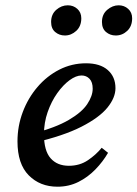

<svg xmlns="http://www.w3.org/2000/svg" viewBox="-20 -693 519 725"><path d="M197 12Q131 12 88.5 -31Q46 -74 46 -159Q46 -217 66 -270Q86 -323 121.5 -364.5Q157 -406 204 -430Q251 -454 305 -454Q358 -454 387 -428.5Q416 -403 416 -360Q416 -324 385.5 -286.5Q355 -249 287.5 -214.5Q220 -180 108 -154L105 -189Q190 -211 239.5 -240Q289 -269 309.5 -300Q330 -331 330 -358Q330 -383 318 -395.5Q306 -408 288 -408Q267 -408 242.5 -390Q218 -372 196 -341Q174 -310 160 -270Q146 -230 146 -186Q146 -124 171 -95.5Q196 -67 240 -67Q281 -67 312 -88Q343 -109 364 -135L388 -116Q369 -83 340.5 -53.5Q312 -24 276 -6Q240 12 197 12ZM225 -559Q204 -559 188.5 -572Q173 -585 173 -610Q173 -639 192.5 -656Q212 -673 236 -673Q257 -673 272 -659.5Q287 -646 287 -624Q287 -594 268 -576.5Q249 -559 225 -559ZM417 -559Q396 -559 380.5 -572Q365 -585 365 -610Q365 -639 385 -656Q405 -673 428 -673Q449 -673 464 -659.5Q479 -646 479 -624Q479 -594 460.5 -576.5Q442 -559 417 -559Z"/></svg>

Font: Lisu Bosa ExtraBold
Style: Italic
Weight: 800
Italic angle: -19°
Designer: David Morse, Annie Olsen, Victor Gaultney, Frank Grießhammer (Latin)
Foundry: SIL International
Version: Version 2.000